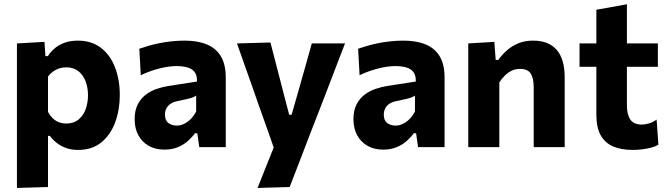

<svg xmlns="http://www.w3.org/2000/svg" viewBox="-20 -708 3213 924"><path d="M61.5 196.5Q61.5 143 61.5 90.5Q61.5 38 61.5 -24V-266Q61.5 -323.5 61.5 -381.5Q61.5 -439.5 61.5 -499L194 -506.5L198.5 -438H210.5Q225.5 -461.5 246.8 -478.2Q268 -495 295 -503.8Q322 -512.5 354.5 -512.5Q420.5 -512.5 465.5 -478Q510.5 -443.5 533.5 -384Q556.5 -324.5 556.5 -250Q556.5 -180.5 534.8 -120.5Q513 -60.5 468.5 -23.5Q424 13.5 356 13.5Q325.5 13.5 300.8 5.2Q276 -3 256 -18Q236 -33 220 -54H211V-16Q211 40 211 89.2Q211 138.5 211 192ZM299.5 -113.5Q335 -113.5 358.2 -133Q381.5 -152.5 392.5 -183.2Q403.5 -214 403.5 -249Q403.5 -285.5 392 -316.2Q380.5 -347 357.2 -365.5Q334 -384 298.5 -384Q281 -384 264.8 -378.8Q248.5 -373.5 234.8 -363.5Q221 -353.5 211 -339.5V-169.5Q220 -152.5 232.5 -140Q245 -127.5 261.8 -120.5Q278.5 -113.5 299.5 -113.5Z M771 12Q728 12 696 -6Q664 -24 646 -56.8Q628 -89.5 628 -134.5Q628 -177 643 -205.8Q658 -234.5 681.8 -252.5Q705.5 -270.5 733.8 -280Q762 -289.5 789 -294L928 -315.5Q929 -344.5 917 -360.8Q905 -377 882.2 -383.5Q859.5 -390 828 -390Q811 -390 791 -387.2Q771 -384.5 749.2 -379Q727.5 -373.5 704.2 -365.5Q681 -357.5 657.5 -346L650.5 -473.5Q669 -480 693 -487Q717 -494 745 -499.8Q773 -505.5 804.2 -509Q835.5 -512.5 868.5 -512.5Q931 -512.5 975.2 -494.2Q1019.5 -476 1043 -437Q1066.5 -398 1066.5 -335Q1066.5 -310.5 1066.5 -275Q1066.5 -239.5 1066.5 -211.5V-164Q1066.5 -126 1066.5 -85.8Q1066.5 -45.5 1066.5 0H939L929.5 -66.5H918Q904.5 -47.5 884 -29.2Q863.5 -11 835.2 0.5Q807 12 771 12ZM830.5 -103.5Q848 -103.5 865.5 -111.8Q883 -120 898 -135.2Q913 -150.5 924 -171.5V-248Q918 -243.5 908.8 -239.8Q899.5 -236 881.8 -231.8Q864 -227.5 832.5 -221Q814.5 -217.5 801.5 -209Q788.5 -200.5 781.2 -187.2Q774 -174 774 -156Q774 -127.5 791.2 -115.5Q808.5 -103.5 830.5 -103.5Z M1219.5 196.5Q1240 145.5 1261 92.2Q1282 39 1302.5 -11.5V16.5Q1284.5 -35 1266 -87.2Q1247.5 -139.5 1229.5 -189.5L1198 -279.5Q1179 -333 1159.2 -389.2Q1139.5 -445.5 1120.5 -499L1281.5 -503.5Q1295.5 -449 1309 -397.2Q1322.5 -345.5 1336.5 -291L1371.5 -156H1383.5L1422 -291Q1437 -343.5 1451.5 -395Q1466 -446.5 1480.5 -499H1640.5Q1625 -459 1610.5 -421.5Q1596 -384 1578.8 -338.8Q1561.5 -293.5 1537.5 -231L1483 -91Q1446.5 4 1420.8 71Q1395 138 1374 192Z M1824 12Q1781 12 1749 -6Q1717 -24 1699 -56.8Q1681 -89.5 1681 -134.5Q1681 -177 1696 -205.8Q1711 -234.5 1734.8 -252.5Q1758.5 -270.5 1786.8 -280Q1815 -289.5 1842 -294L1981 -315.5Q1982 -344.5 1970 -360.8Q1958 -377 1935.2 -383.5Q1912.5 -390 1881 -390Q1864 -390 1844 -387.2Q1824 -384.5 1802.2 -379Q1780.5 -373.5 1757.2 -365.5Q1734 -357.5 1710.5 -346L1703.5 -473.5Q1722 -480 1746 -487Q1770 -494 1798 -499.8Q1826 -505.5 1857.2 -509Q1888.5 -512.5 1921.5 -512.5Q1984 -512.5 2028.2 -494.2Q2072.5 -476 2096 -437Q2119.5 -398 2119.5 -335Q2119.5 -310.5 2119.5 -275Q2119.5 -239.5 2119.5 -211.5V-164Q2119.5 -126 2119.5 -85.8Q2119.5 -45.5 2119.5 0H1992L1982.5 -66.5H1971Q1957.5 -47.5 1937 -29.2Q1916.5 -11 1888.2 0.5Q1860 12 1824 12ZM1883.5 -103.5Q1901 -103.5 1918.5 -111.8Q1936 -120 1951 -135.2Q1966 -150.5 1977 -171.5V-248Q1971 -243.5 1961.8 -239.8Q1952.5 -236 1934.8 -231.8Q1917 -227.5 1885.5 -221Q1867.5 -217.5 1854.5 -209Q1841.5 -200.5 1834.2 -187.2Q1827 -174 1827 -156Q1827 -127.5 1844.2 -115.5Q1861.5 -103.5 1883.5 -103.5Z M2233.5 0Q2233.5 -53.5 2233.5 -103.8Q2233.5 -154 2233.5 -216V-266Q2233.5 -323.5 2233.5 -381.5Q2233.5 -439.5 2233.5 -499L2359 -506.5L2365.5 -419.5H2378Q2395 -444 2419 -465.2Q2443 -486.5 2474.2 -499.5Q2505.5 -512.5 2545.5 -512.5Q2620.5 -512.5 2659 -468.2Q2697.5 -424 2697.5 -336Q2697.5 -303 2697.5 -274.8Q2697.5 -246.5 2697.5 -216Q2697.5 -155 2697.5 -104.2Q2697.5 -53.5 2697.5 0H2548.5Q2548.5 -53.5 2548.5 -103.5Q2548.5 -153.5 2548.5 -208V-288Q2548.5 -332 2534 -354.2Q2519.5 -376.5 2482 -376.5Q2460.5 -376.5 2442.5 -367.8Q2424.5 -359 2409.5 -344.2Q2394.5 -329.5 2383 -311.5V-208Q2383 -152 2383 -102.8Q2383 -53.5 2383 0Z M3025.5 13.5Q2970 13.5 2930.8 -3.2Q2891.5 -20 2870.8 -57Q2850 -94 2850 -154.5Q2850 -187 2850 -221.2Q2850 -255.5 2850 -293Q2850 -330.5 2850 -372Q2850 -413.5 2850 -461.5Q2850 -518 2850 -565Q2850 -612 2850 -661L2997 -687.5Q2997 -648.5 2997 -613.8Q2997 -579 2997 -542.2Q2997 -505.5 2997 -461.5V-201.5Q2997 -156 3013.8 -132.2Q3030.5 -108.5 3068.5 -108.5Q3084.5 -108.5 3103.5 -114.2Q3122.5 -120 3140 -132.5L3148.5 -11.5Q3135.5 -3.5 3115.5 2Q3095.5 7.5 3072 10.5Q3048.5 13.5 3025.5 13.5ZM2769 -386.5V-499H3146V-386.5Q3099 -386.5 3051.8 -386.5Q3004.5 -386.5 2960.5 -386.5H2894Z"/></svg>

Font: Commissioner Thin
Style: Bold
Weight: 700
Version: Version 1.001;gftools[0.9.23]